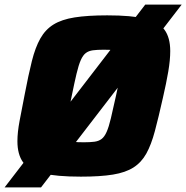

<svg xmlns="http://www.w3.org/2000/svg" viewBox="-39 -763 813 838"><path d="M-19 55 595 -743H754L140 55ZM314 8Q208 8 147 -6.5Q86 -21 61.5 -55Q37 -89 37 -147Q37 -185 46.5 -235.5Q56 -286 69 -352Q85 -436 100 -496Q115 -556 137 -595Q159 -634 194.5 -656Q230 -678 286.5 -687Q343 -696 429 -696Q535 -696 594.5 -681.5Q654 -667 679 -633Q704 -599 704 -540Q704 -501 695.5 -451Q687 -401 672 -336Q653 -251 637 -191Q621 -131 599.5 -92.5Q578 -54 543.5 -32Q509 -10 454 -1Q399 8 314 8ZM327 -142Q355 -142 373.5 -144.5Q392 -147 404.5 -156.5Q417 -166 426.5 -187.5Q436 -209 445 -247Q454 -285 467 -344Q480 -402 486.5 -439.5Q493 -477 493 -499Q493 -522 484.5 -532Q476 -542 458.5 -544Q441 -546 413 -546Q385 -546 366.5 -543.5Q348 -541 335.5 -531.5Q323 -522 313.5 -500.5Q304 -479 295 -441Q286 -403 274 -344Q266 -304 259.5 -274Q253 -244 249.5 -223Q246 -202 246 -187Q246 -166 254.5 -156Q263 -146 280.5 -144Q298 -142 327 -142Z"/></svg>

Font: Saira Thin ExtraBold
Style: Italic
Weight: 800
Italic angle: -12°
Version: Version 1.101